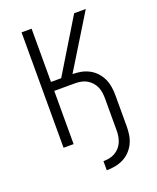

<svg xmlns="http://www.w3.org/2000/svg" viewBox="-170 -835 940 1149"><g transform="rotate(-20 300.0 -260.0)"><path d="M307 215V157Q326 157 344.5 153.5Q363 150 380 140.5Q397 131 410 116.5Q423 102 430.5 84.5Q438 67 441 48.5Q444 30 444 10V-192Q444 -211 441.5 -229.5Q439 -248 431.5 -265.5Q424 -283 411 -297.5Q398 -312 382 -321.5Q366 -331 347 -335Q328 -339 309 -339H174V0H110V-735H174V-396H239L445 -735H519L311 -396Q338 -396 364.5 -391Q391 -386 415 -373.5Q439 -361 458 -341Q477 -321 488.5 -296.5Q500 -272 504.5 -245.5Q509 -219 509 -192V10Q509 38 504.5 65Q500 92 488 116.5Q476 141 456.5 161Q437 181 412.5 193Q388 205 361 210Q334 215 307 215Z"/></g></svg>

Font: Iosevka Light Extended
Style: Regular
Weight: 300
Width: 7
Monospace: yes
Designer: Belleve Invis
Foundry: Belleve Invis
Version: Version 32.5.0; ttfautohint (v1.8.4)